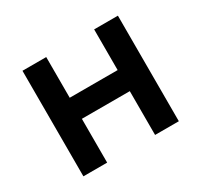

<svg xmlns="http://www.w3.org/2000/svg" viewBox="-114 -658 844 805"><g transform="rotate(-30 308.0 -255.5)"><path d="M77 0V-511H192V-314H424V-511H539V0H424V-212H192V0Z"/></g></svg>

Font: Overpass Mono
Style: Bold
Weight: 700
Monospace: yes
Designer: Delve Withrington, Dave Bailey
Foundry: Delve Fonts LLC
Version: Version 4.000